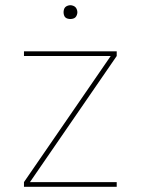

<svg xmlns="http://www.w3.org/2000/svg" viewBox="-20 -717 540 737"><path d="M72 0V-18L405 -502H72V-520H428V-502L95 -18H428V0ZM250 -644Q245 -644 239.5 -645.5Q234 -647 230.5 -650.5Q227 -654 225.5 -659.5Q224 -665 224 -670Q224 -675 225.5 -680.5Q227 -686 230.5 -689.5Q234 -693 239.5 -695Q245 -697 250 -697Q255 -697 260.5 -695Q266 -693 269.5 -689.5Q273 -686 275 -680.5Q277 -675 277 -670Q277 -665 275 -659.5Q273 -654 269.5 -650.5Q266 -647 260.5 -645.5Q255 -644 250 -644Z"/></svg>

Font: Zed Mono Thin
Style: Regular
Weight: 100
Monospace: yes
Designer: Belleve Invis
Foundry: Belleve Invis
Version: Version 1.0.0; ttfautohint (v1.8.4)